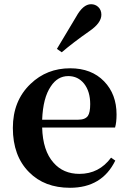

<svg xmlns="http://www.w3.org/2000/svg" viewBox="-20 -875 613 911"><path d="M250 -643 341 -795Q374 -855 412 -855Q432 -855 446 -842Q461 -828 461 -805Q461 -766 404 -727Q328 -674 273 -627ZM351 -307Q384 -307 397 -325Q408 -341 408 -381Q408 -441 379 -478Q350 -514 304 -514Q253 -514 221 -465Q184 -411 180 -307ZM180 -270Q183 -160 234 -103Q280 -50 357 -50Q450 -50 507 -127L527 -113Q464 16 312 16Q191 16 118 -58Q41 -135 41 -268Q41 -397 125 -477Q202 -551 313 -551Q414 -551 474 -489Q533 -428 533 -332Q533 -294 526 -270Z"/></svg>

Font: Source Han Serif JP
Style: Bold
Weight: 700
Designer: Ryoko NISHIZUKA  (kana & ideographs); Frank Grießhammer (Latin, Greek & Cyrillic); Wenlong ZHANG  (bopomofo); Sandoll Co
Foundry: Adobe Systems Incorporated
Version: Version 1.000;PS 1;hotconv 16.6.53;makeotf.lib2.5.65590